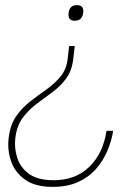

<svg xmlns="http://www.w3.org/2000/svg" viewBox="-20 -530 513 750"><path d="M396 -19H422Q416 20 399.5 59Q383 98 355 130Q327 162 285 181Q243 200 186 200Q117 200 77.5 171.5Q38 143 23 99Q8 55 14 8Q20 -43 43.5 -76.5Q67 -110 99 -134.5Q131 -159 162 -181Q193 -203 216 -230.5Q239 -258 244 -298L250 -350H272L266 -298Q260 -252 237.5 -222Q215 -192 184 -169.5Q153 -147 122 -123.5Q91 -100 68.5 -69.5Q46 -39 40 8Q35 47 47 85.5Q59 124 93 149Q127 174 190 174Q275 174 329 121.5Q383 69 396 -19ZM305 -480Q301 -449 272 -449Q244 -449 248 -480Q252 -510 280 -510Q309 -510 305 -480Z"/></svg>

Font: Haskoy Thin
Style: Italic
Weight: 100
Designer: Ertekin Erdin
Foundry: Ertekin Erdin
Version: Version 2.000; ttfautohint (v1.8.4.7-5d5b)